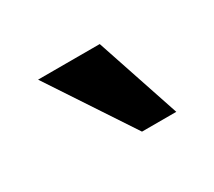

<svg xmlns="http://www.w3.org/2000/svg" viewBox="-53 -834 393 353"><g transform="rotate(-30 144.0 -658.0)"><path d="M166.5 -568.8 48.8 -747.1H179.7L239.3 -568.8Z"/></g></svg>

Font: Monda
Style: Bold
Weight: 700
Designer: Vernon Adams
Foundry: Vernon Adams
Version: Version 2.100; ttfautohint (v1.8.3)